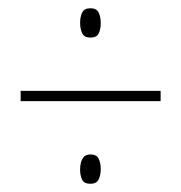

<svg xmlns="http://www.w3.org/2000/svg" viewBox="-20 -585 439 465"><path d="M199 -494Q184 -494 179 -504.5Q174 -515 174 -530Q174 -544 179 -554.5Q184 -565 199 -565Q214 -565 219 -554.5Q224 -544 224 -529Q224 -514 219 -504Q214 -494 199 -494ZM30 -340V-365H369V-340ZM199 -140Q183 -140 178.5 -150.5Q174 -161 174 -174Q174 -191 180 -201Q186 -211 199 -211Q214 -211 219 -200.5Q224 -190 224 -176Q224 -161 219 -150.5Q214 -140 199 -140Z"/></svg>

Font: Noto Sans Thai Looped UI Condensed Thin
Style: Regular
Weight: 100
Width: 3
Designer: Cadson Demak Team
Foundry: Cadson Demak Co., Ltd.
Version: Version 1.000; ttfautohint (v1.8.4.7-5d5b)